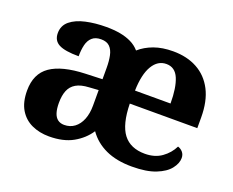

<svg xmlns="http://www.w3.org/2000/svg" viewBox="-95 -707 1065 876"><g transform="rotate(20 437.5 -269.5)"><path d="M209.6 10Q163.3 10 125.8 -7.2Q88.3 -24.4 66.5 -60.5Q44.8 -96.6 44.8 -152.9Q44.8 -234.6 100.4 -273.2Q156 -311.8 268.7 -315.8L350.6 -318.8V-374.2Q350.6 -407.8 345.1 -433.3Q339.7 -458.8 325.2 -473.3Q310.7 -487.9 283.1 -487.9Q255.5 -487.9 239.9 -473.9Q224.2 -459.9 218.3 -435.7Q212.4 -411.5 212.4 -380Q145.4 -380 116.1 -395.4Q86.8 -410.8 86.8 -447.1Q86.8 -483.8 114.2 -506.3Q141.6 -528.7 186.9 -538.8Q232.3 -548.9 285.9 -548.9Q323.9 -548.9 354.3 -543.3Q384.7 -537.6 408.6 -525.8Q432.6 -514 449.5 -494.3Q478 -519.6 518.2 -534.3Q558.4 -548.9 610.8 -548.9Q678.2 -548.9 728.1 -521.6Q778.1 -494.3 805.7 -441Q833.3 -387.7 833.3 -308.2V-256.9H505.6Q507.6 -156.6 542.5 -110.9Q577.5 -65.2 647.8 -65.2Q695.9 -65.2 729.1 -88.9Q762.3 -112.6 779.6 -147.9Q793.5 -143.8 803.3 -132.5Q813.1 -121.1 813.1 -104.1Q813.1 -78.3 792.3 -51.8Q771.6 -25.3 727.3 -7.7Q683 10 611.7 10Q537.5 10 484.8 -14.3Q432 -38.6 400 -84.3Q372.3 -42.2 325.6 -16.1Q279 10 209.6 10ZM257 -63Q285.8 -63 306.9 -78.9Q328 -94.7 339.6 -123.6Q351.1 -152.5 351.1 -191V-266.2L306.3 -263.2Q266.1 -261.2 243.2 -247.6Q220.2 -234.1 210.3 -209.6Q200.4 -185.2 200.4 -149.1Q200.4 -121 206.5 -101.6Q212.6 -82.3 225.3 -72.7Q238.1 -63 257 -63ZM680.1 -320.8Q680.1 -397.3 662 -440.6Q643.9 -483.9 601.3 -483.9Q559.6 -483.9 534.7 -442.1Q509.7 -400.4 507.6 -320.8Z"/></g></svg>

Font: Noto Serif Gurmukhi
Style: Regular
Weight: 400
Designer: Vaibhav Singh and the Monotype Design Team
Foundry: Monotype Imaging Inc.
Version: Version 2.003